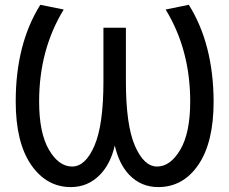

<svg xmlns="http://www.w3.org/2000/svg" viewBox="-20 -762 944 793"><path d="M454.1 -161.1Q436.5 -85 393.6 -41Q343.8 10.7 272.5 10.7Q171.9 10.7 108.4 -81.5Q44.9 -173.8 44.9 -342.8Q44.9 -580.1 146.5 -742.2L243.2 -722.7Q141.6 -556.6 141.6 -342.8Q141.6 -212.9 182.1 -143.6Q222.7 -74.2 277.8 -74.2Q333 -74.2 370.1 -160.2Q407.2 -246.1 407.2 -425.8V-647.5H500V-425.8Q500 -246.1 537.1 -160.2Q574.2 -74.2 628.9 -74.2Q683.6 -74.2 724.6 -143.6Q765.6 -212.9 765.6 -342.8Q765.6 -556.6 664.1 -722.7L759.8 -742.2Q861.3 -580.1 862.3 -342.8Q862.3 -173.8 799.3 -81.5Q736.3 10.7 633.8 10.7Q562.5 10.7 513.7 -40Q471.7 -84 454.1 -161.1Z"/></svg>

Font: Gen Shin Gothic Regular
Style: Regular
Weight: 400
Designer: [Source Han Sans]
Ryoko NISHIZUKA  (kana & ideographs); Paul D. Hunt (Latin, Greek & Cyrillic); Wenlong ZHANG  (bopomofo
Version: Version 1.002.20150607